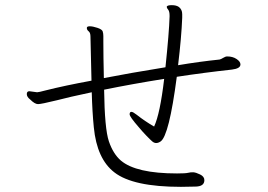

<svg xmlns="http://www.w3.org/2000/svg" viewBox="-20 -757 1040 745"><path d="M335 -444Q231 -425 156 -406Q130 -399 124 -399L94 -403Q84 -403 84 -392Q84 -381 97 -371Q115 -353 127.5 -353Q140 -353 201 -368Q246 -380 336 -399Q338 -323 344 -263Q356 -140 424 -88Q496 -32 682 -32L737 -33Q773 -33 773 -58Q773 -72 756.5 -80Q740 -88 730 -88.5Q720 -89 710 -86.5Q700 -84 667 -84Q508 -84 449 -134Q419 -160 402.5 -208.5Q386 -257 384 -409Q492 -431 617 -451Q601 -315 578 -266Q543 -286 510 -312Q496 -323 490 -323Q483 -323 483 -313.5Q483 -304 518 -264Q533 -246 548 -230.5Q563 -215 570.5 -208.5Q578 -202 586 -202Q594 -202 603 -208Q636 -230 666 -459Q770 -475 880 -487Q913 -491 913 -507Q913 -518 898 -528Q883 -538 862 -538H861Q855 -538 846 -532.5Q837 -527 832 -526Q754 -518 671 -504Q684 -612 687 -688V-702Q687 -720 674 -730Q664 -737 646.5 -737Q629 -737 627 -731V-730Q627 -726 632.5 -719.5Q638 -713 638 -696V-693Q636 -629 622 -496Q480 -473 383 -454Q381 -538 381 -595V-617Q381 -627 378.5 -635Q376 -643 358 -649Q340 -655 328.5 -655Q317 -655 317 -649V-648Q317 -641 324 -635.5Q331 -630 331 -615Q331 -600 335 -444Z"/></svg>

Font: LXGW WenKai TC Light
Style: Regular
Weight: 300
Designer: LXGW / Fontworks Inc.
Foundry: LXGW / Fontworks Inc.
Version: Version 1.330